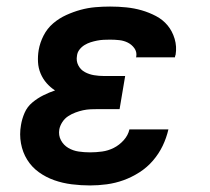

<svg xmlns="http://www.w3.org/2000/svg" viewBox="-20 -558 640 586"><path d="M255 8Q227 8 199 4.5Q171 1 145.5 -8Q120 -17 98.5 -32.5Q77 -48 63 -70.5Q49 -93 44 -120.5Q39 -148 44 -176Q47 -195 55 -213.5Q63 -232 78.5 -245Q94 -258 112 -267Q130 -276 148 -282Q134 -291 122.5 -304Q111 -317 104 -333.5Q97 -350 96 -368.5Q95 -387 98 -405Q102 -428 113 -449.5Q124 -471 142 -486.5Q160 -502 182 -512Q204 -522 226 -528Q248 -534 270.5 -536Q293 -538 316 -538Q341 -538 365.5 -535.5Q390 -533 412.5 -526.5Q435 -520 456 -509Q477 -498 491.5 -480.5Q506 -463 513 -439.5Q520 -416 516 -391Q515 -389 514.5 -387Q514 -385 514 -383H395Q395 -384 395.5 -384.5Q396 -385 396 -386Q398 -400 390 -411Q382 -422 370 -428Q358 -434 344 -435.5Q330 -437 316 -437Q306 -437 296 -436.5Q286 -436 276 -434Q266 -432 256.5 -429Q247 -426 238 -420.5Q229 -415 222.5 -406.5Q216 -398 215 -388Q212 -372 219 -358.5Q226 -345 239 -338Q252 -331 267 -328.5Q282 -326 298 -326H362L345 -225H281Q269 -225 257 -224.5Q245 -224 233.5 -221.5Q222 -219 210 -214.5Q198 -210 187.5 -203Q177 -196 170 -185Q163 -174 161 -163Q158 -145 166 -130Q174 -115 188.5 -106.5Q203 -98 220 -95.5Q237 -93 255 -93Q273 -93 291.5 -95.5Q310 -98 327 -106.5Q344 -115 357.5 -130Q371 -145 375 -163H494Q488 -137 476.5 -113Q465 -89 447 -68Q429 -47 405.5 -32Q382 -17 357 -8Q332 1 306 4.5Q280 8 255 8Z"/></svg>

Font: Iosevka Curly Slab ExObl
Style: Bold
Weight: 700
Width: 7
Italic angle: -9°
Monospace: yes
Designer: Belleve Invis
Foundry: Belleve Invis
Version: Version 11.0.0; ttfautohint (v1.8.3)